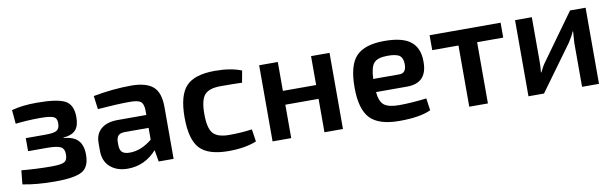

<svg xmlns="http://www.w3.org/2000/svg" viewBox="-39 -854 3892 1217"><g transform="rotate(-10 1907.0 -246.0)"><path d="M58 -393 50 -482Q116 -501 212 -501Q343 -501 393.5 -474.5Q444 -448 444 -368Q444 -313 420.5 -286Q397 -259 341 -254V-251Q405 -246 434 -214.5Q463 -183 463 -122Q463 -42 413.5 -15.5Q364 11 243 11Q122 11 33 -7L42 -96Q143 -87 235 -87Q297 -87 317.5 -98.5Q338 -110 338 -147Q338 -182 316.5 -194.5Q295 -207 235 -208H105V-292H234Q287 -292 305.5 -304Q324 -316 324 -351Q324 -382 302 -392Q280 -402 217 -402Q135 -402 58 -393Z M587 -394 576 -480Q705 -504 820 -504Q915 -504 960 -466Q1005 -428 1005 -333V0H909L896 -75Q819 11 709 11Q640 11 597 -26.5Q554 -64 554 -131V-181Q554 -240 592 -272Q630 -304 699 -304H883V-334Q882 -376 864 -390Q846 -404 793 -404Q717 -404 587 -394ZM675 -166V-147Q675 -115 690 -101Q705 -87 739 -87Q812 -87 883 -145V-221H727Q698 -220 686.5 -206Q675 -192 675 -166Z M1526 -98 1538 -18Q1464 12 1358 12Q1227 12 1173 -46Q1119 -104 1119 -246Q1119 -388 1173.5 -446Q1228 -504 1359 -504Q1461 -504 1530 -476L1516 -400Q1466 -402 1379 -402Q1304 -402 1275 -369Q1246 -336 1246 -246Q1246 -155 1275 -121.5Q1304 -88 1379 -88Q1460 -88 1526 -98Z M2095 -490V0H1976V-215H1762V0H1642V-490H1762V-304H1976V-490Z M2542 -194H2342Q2348 -130 2377.5 -108.5Q2407 -87 2473 -87Q2548 -87 2649 -99L2660 -21Q2590 12 2458 12Q2325 12 2269 -47Q2213 -106 2213 -246Q2213 -389 2268 -446.5Q2323 -504 2450 -504Q2567 -504 2619.5 -461.5Q2672 -419 2672 -334Q2674 -194 2542 -194ZM2339 -279H2508Q2552 -279 2552 -336Q2552 -376 2531 -392Q2510 -408 2455 -408Q2390 -408 2366 -381.5Q2342 -355 2339 -279Z M3196 -394H3028V0H2908V-394H2739V-490H3196Z M3743 0H3634V-283Q3634 -286 3639 -356H3636Q3626 -330 3600 -290L3389 0H3289V-490H3397V-204Q3397 -168 3393 -135H3396Q3413 -172 3432 -197L3643 -490H3743Z"/></g></svg>

Font: Exo 2.0 Semi Bold
Style: Regular
Weight: 600
Designer: Natanael Gama
Version: Version 1.001;PS 001.001;hotconv 1.0.70;makeotf.lib2.5.58329